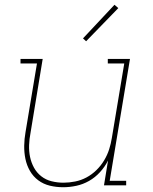

<svg xmlns="http://www.w3.org/2000/svg" viewBox="-20 -777 640 805"><path d="M245 8Q216 8 189 1.5Q162 -5 140.5 -21Q119 -37 105.5 -60.5Q92 -84 86.5 -111Q81 -138 81.5 -166.5Q82 -195 87 -223L135 -511H66V-530H159L108 -220Q103 -195 102 -169Q101 -143 106 -119Q111 -95 122.5 -74Q134 -53 153 -38Q172 -23 196.5 -17Q221 -11 246 -11Q270 -11 295 -16Q320 -21 342.5 -33Q365 -45 384 -63.5Q403 -82 416.5 -104.5Q430 -127 437.5 -150.5Q445 -174 449 -199L501 -511H432V-530H525L440 -19H509V0H416L433 -104Q420 -78 399.5 -55.5Q379 -33 353.5 -18.5Q328 -4 300 2Q272 8 245 8ZM341 -604 328 -616 460 -757 476 -743Z"/></svg>

Font: Iosevka Curly Slab ThExObl
Style: Regular
Weight: 100
Width: 7
Italic angle: -9°
Monospace: yes
Designer: Belleve Invis
Foundry: Belleve Invis
Version: Version 11.1.0; ttfautohint (v1.8.3)